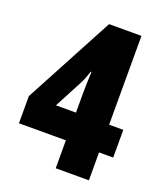

<svg xmlns="http://www.w3.org/2000/svg" viewBox="-133 -803 761 892"><g transform="rotate(20 247.5 -357.0)"><path d="M482 -138V-275H412V-714H252L16 -272V-138H248V0H412V-138ZM248 -275H149L218 -406C229 -426 239 -449 247 -477H251C250 -474 248 -384 248 -372Z"/></g></svg>

Font: Noto Sans Arabic ExtCond Blk
Style: Regular
Weight: 900
Width: 2
Designer: Monotype Design Team, Nadine Chahine, Nizar Qandah and Khaled Hosny
Foundry: Monotype Imaging Inc.
Version: Version 2.012